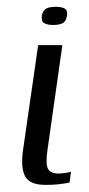

<svg xmlns="http://www.w3.org/2000/svg" viewBox="-20 -529 256 553"><path d="M111.4 3.5Q65 3.5 52.3 -21.3Q39.6 -46 45.9 -93.7L89.9 -399H159.6L116.9 -98Q110.7 -57.5 118 -43.3Q125.2 -29.2 148.5 -29.2Q156.5 -29.2 168.7 -31Q180.9 -32.7 184.4 -34.5L180.4 -3.3Q176.1 -2.3 167.5 -0.8Q159 0.7 145.2 2.1Q131.5 3.5 111.4 3.5ZM133.4 -457.1Q116.3 -457.1 107.5 -462.3Q98.6 -467.5 100.4 -482.9Q103.2 -498.8 112.8 -504.1Q122.4 -509.4 140.3 -509.4Q158.1 -509.2 166.8 -504.2Q175.5 -499.3 172.7 -482.9Q170.2 -467.5 160.5 -462.3Q150.7 -457.1 133.4 -457.1Z"/></svg>

Font: Genos Thin
Style: Italic
Weight: 100
Italic angle: -8°
Designer: Robert E. Leuschke
Foundry: Robert E. Leuschke
Version: Version 1.010